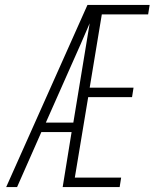

<svg xmlns="http://www.w3.org/2000/svg" viewBox="-20 -755 640 775"><path d="M5 0 333 -735H584L578 -697H391L342 -401H519L513 -363H336L282 -38H469L463 0H233L269 -222H147L49 0ZM165 -260H276L342 -661Q324 -618 305 -575.5Q286 -533 267 -490Z"/></svg>

Font: Iosevka Extralight Extended
Style: Italic
Weight: 200
Width: 7
Italic angle: -9°
Monospace: yes
Designer: Belleve Invis
Foundry: Belleve Invis
Version: Version 32.5.0; ttfautohint (v1.8.4)